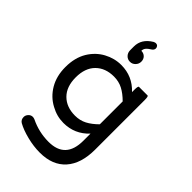

<svg xmlns="http://www.w3.org/2000/svg" viewBox="-289 -858 1194 1194"><g transform="rotate(45 308.0 -261.0)"><path d="M256.8 -613.3V-645.5Q256.8 -711.9 323.2 -752Q333 -756.8 339.8 -756.8Q349.6 -756.8 356 -750Q362.3 -743.2 362.3 -733.4Q362.3 -720.7 350.6 -711.9Q328.1 -698.2 318.4 -686.5Q308.6 -674.8 308.6 -659.2Q329.1 -659.2 342.8 -646Q356.4 -632.8 356.4 -611.3Q356.4 -590.8 341.8 -575.7Q327.1 -560.5 306.6 -560.5Q285.2 -560.5 271 -575.7Q256.8 -590.8 256.8 -613.3ZM100.6 184.6Q82 172.9 82 149.4Q82 133.8 93.8 121.1Q105.5 108.4 122.1 108.4Q129.9 108.4 139.6 112.3Q215.8 149.4 300.8 149.4Q449.2 149.4 449.2 -8.8V-71.3Q381.8 1 283.2 1Q224.6 1 171.9 -28.3Q114.3 -58.6 80.1 -116.7Q45.9 -174.8 45.9 -253.9Q45.9 -335.9 81.1 -394.5Q115.2 -450.2 169.4 -479.5Q223.6 -508.8 283.2 -508.8Q381.8 -508.8 449.2 -436.5V-458Q449.2 -490.2 457 -490.2H532.2Q540 -490.2 540 -458V-21.5Q540 101.6 480.5 168.5Q420.9 235.4 309.6 235.4Q254.9 235.4 196.8 220.7Q138.7 206.1 100.6 184.6ZM449.2 -153.3V-354.5Q414.1 -389.6 379.4 -407.7Q344.7 -425.8 301.8 -425.8Q226.6 -425.8 181.6 -380.9Q136.7 -335.9 136.7 -253.9Q136.7 -171.9 181.6 -127Q226.6 -82 301.8 -82Q344.7 -82 379.4 -100.1Q414.1 -118.2 449.2 -153.3Z"/></g></svg>

Font: YuPearl-Regular
Style: Regular
Weight: 400
Designer: Max Yao
Foundry: Max-Everyday
Version: Version 1.011; ttfautohint (v1.8.3)